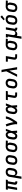

<svg xmlns="http://www.w3.org/2000/svg" viewBox="3988 -4814 1032 9047"><g transform="rotate(-90 4503.5 -291.0)"><path d="M447 8Q429 8 411 5.5Q393 3 377 -4Q361 -11 348.5 -23Q336 -35 329 -51Q322 -67 321 -85.5Q320 -104 323 -122L376 -438H257L184 0H76L149 -438H84L99 -530H564L548 -438H484L431 -122Q430 -114 431 -107Q432 -100 436.5 -94.5Q441 -89 448 -86.5Q455 -84 463 -84H481V8Z M599 205 690 -342Q694 -369 703 -395Q712 -421 728 -445Q744 -469 766.5 -487.5Q789 -506 815 -517.5Q841 -529 868 -533.5Q895 -538 922 -538Q953 -538 983 -532Q1013 -526 1038.5 -511Q1064 -496 1082 -472.5Q1100 -449 1108.5 -420.5Q1117 -392 1117 -360.5Q1117 -329 1112 -298L1093 -188Q1089 -163 1081.5 -138.5Q1074 -114 1060.5 -91Q1047 -68 1028 -48.5Q1009 -29 985.5 -16Q962 -3 936.5 2.5Q911 8 886 8Q862 8 839.5 1.5Q817 -5 800 -19.5Q783 -34 772.5 -54.5Q762 -75 757 -97L707 205ZM858 -84Q874 -84 889.5 -87.5Q905 -91 919.5 -98.5Q934 -106 946 -117.5Q958 -129 967 -143Q976 -157 980.5 -172.5Q985 -188 988 -203L1006 -313Q1009 -329 1009.5 -345.5Q1010 -362 1007 -377Q1004 -392 997 -405.5Q990 -419 978 -428.5Q966 -438 951 -442Q936 -446 920 -446Q897 -446 874 -437.5Q851 -429 834 -411.5Q817 -394 808 -372Q799 -350 795 -327L779 -229Q776 -212 775 -195.5Q774 -179 776 -163Q778 -147 783.5 -132Q789 -117 799.5 -105.5Q810 -94 825.5 -89Q841 -84 858 -84Z M1454 8Q1423 8 1392.5 2Q1362 -4 1337 -19Q1312 -34 1294 -57.5Q1276 -81 1267 -109.5Q1258 -138 1258 -169.5Q1258 -201 1264 -232L1282 -342Q1286 -369 1295.5 -396Q1305 -423 1322 -446.5Q1339 -470 1362.5 -488.5Q1386 -507 1412.5 -518.5Q1439 -530 1466 -535.5Q1493 -541 1521 -541Q1553 -541 1582.5 -533.5Q1612 -526 1637.5 -511Q1663 -496 1681.5 -472.5Q1700 -449 1708.5 -420.5Q1717 -392 1717 -360.5Q1717 -329 1712 -298L1693 -188Q1689 -161 1679.5 -134Q1670 -107 1653 -83.5Q1636 -60 1613 -41.5Q1590 -23 1563.5 -11.5Q1537 0 1509 4Q1481 8 1454 8ZM1456 -84Q1472 -84 1488 -87Q1504 -90 1518.5 -97.5Q1533 -105 1545.5 -117Q1558 -129 1566.5 -143Q1575 -157 1580 -172Q1585 -187 1588 -203L1606 -313Q1610 -338 1609 -362.5Q1608 -387 1596.5 -406.5Q1585 -426 1563 -436Q1541 -446 1517 -446Q1501 -446 1485.5 -442.5Q1470 -439 1455.5 -431.5Q1441 -424 1429 -412.5Q1417 -401 1408.5 -387Q1400 -373 1395 -357.5Q1390 -342 1387 -327L1369 -217Q1365 -193 1366 -168.5Q1367 -144 1378 -124.5Q1389 -105 1410.5 -94.5Q1432 -84 1456 -84Q1456 -84 1456 -84Q1456 -84 1456 -84Z M2054 8Q2023 8 1992.5 2Q1962 -4 1936.5 -19Q1911 -34 1893 -57.5Q1875 -81 1866.5 -109.5Q1858 -138 1858 -169.5Q1858 -201 1864 -232L1882 -342Q1886 -369 1895.5 -395Q1905 -421 1922 -444Q1939 -467 1961.5 -485Q1984 -503 2010 -514.5Q2036 -526 2063 -532Q2090 -538 2116 -538Q2120 -538 2124.5 -538Q2129 -538 2133 -538L2407 -530L2392 -438L2263 -441Q2277 -429 2287 -412.5Q2297 -396 2302.5 -377.5Q2308 -359 2307.5 -338.5Q2307 -318 2304 -298L2285 -188Q2281 -161 2272 -135Q2263 -109 2247 -85Q2231 -61 2208.5 -42.5Q2186 -24 2160.5 -12.5Q2135 -1 2107.5 3.5Q2080 8 2054 8ZM2055 -84Q2070 -84 2085.5 -87.5Q2101 -91 2115 -99Q2129 -107 2140.5 -118.5Q2152 -130 2160 -144Q2168 -158 2172.5 -173Q2177 -188 2180 -203L2198 -313Q2201 -328 2201.5 -343.5Q2202 -359 2200 -373Q2198 -387 2192.5 -400.5Q2187 -414 2177 -424Q2167 -434 2153.5 -439.5Q2140 -445 2125 -445L2118 -446Q2116 -446 2114 -446Q2112 -446 2110 -446Q2087 -446 2065 -436.5Q2043 -427 2026 -410Q2009 -393 2000 -371Q1991 -349 1987 -327L1969 -217Q1966 -201 1965.5 -184.5Q1965 -168 1968 -153Q1971 -138 1978 -124.5Q1985 -111 1997 -101.5Q2009 -92 2024 -88Q2039 -84 2055 -84Z M2622 8Q2593 8 2564 1.5Q2535 -5 2512.5 -21.5Q2490 -38 2475.5 -62.5Q2461 -87 2455 -114.5Q2449 -142 2450 -172Q2451 -202 2456 -232L2474 -342Q2478 -367 2486 -392Q2494 -417 2508 -440.5Q2522 -464 2541.5 -483Q2561 -502 2585 -515Q2609 -528 2634.5 -533Q2660 -538 2686 -538Q2710 -538 2732.5 -530.5Q2755 -523 2771.5 -508Q2788 -493 2799.5 -473Q2811 -453 2819 -432Q2827 -456 2835 -480.5Q2843 -505 2851 -530H2956Q2930 -462 2904.5 -393Q2879 -324 2852 -256Q2858 -192 2861.5 -128Q2865 -64 2870 0H2765Q2765 -21 2765.5 -42.5Q2766 -64 2766 -85Q2753 -67 2737.5 -50Q2722 -33 2703.5 -19.5Q2685 -6 2664 1Q2643 8 2622 8ZM2622 -84Q2642 -84 2660 -96Q2678 -108 2691 -124.5Q2704 -141 2714.5 -159Q2725 -177 2733.5 -195.5Q2742 -214 2750 -233Q2758 -252 2765 -271Q2764 -289 2762.5 -306.5Q2761 -324 2758.5 -341.5Q2756 -359 2751.5 -376.5Q2747 -394 2739.5 -409Q2732 -424 2718 -435Q2704 -446 2686 -446Q2672 -446 2657.5 -441.5Q2643 -437 2631.5 -428Q2620 -419 2610.5 -407Q2601 -395 2595 -381.5Q2589 -368 2585 -354.5Q2581 -341 2579 -327L2561 -217Q2559 -202 2557.5 -187.5Q2556 -173 2557 -159Q2558 -145 2562 -131.5Q2566 -118 2574 -107Q2582 -96 2595 -90Q2608 -84 2622 -84Z M3170 0Q3176 -33 3174.5 -66.5Q3173 -100 3168 -132Q3163 -164 3157 -196Q3151 -228 3143.5 -259Q3136 -290 3127.5 -321Q3119 -352 3110 -382.5Q3101 -413 3090 -443Q3079 -473 3067 -502L3165 -538Q3184 -494 3199.5 -448.5Q3215 -403 3228 -356.5Q3241 -310 3251.5 -263Q3262 -216 3270 -168Q3287 -192 3302.5 -217Q3318 -242 3333 -267Q3348 -292 3362 -317.5Q3376 -343 3388 -369.5Q3400 -396 3410.5 -422.5Q3421 -449 3425 -477L3434 -530H3542L3533 -477Q3528 -445 3516 -413.5Q3504 -382 3490 -351Q3476 -320 3460 -290.5Q3444 -261 3427 -231Q3410 -201 3392 -172Q3374 -143 3355 -114Q3336 -85 3317 -56.5Q3298 -28 3278 0Z M3822 8Q3793 8 3764 1.5Q3735 -5 3712.5 -21.5Q3690 -38 3675.5 -62.5Q3661 -87 3655 -114.5Q3649 -142 3650 -172Q3651 -202 3656 -232L3674 -342Q3678 -367 3686 -392Q3694 -417 3708 -440.5Q3722 -464 3741.5 -483Q3761 -502 3785 -515Q3809 -528 3834.5 -533Q3860 -538 3886 -538Q3910 -538 3932.5 -530.5Q3955 -523 3971.5 -508Q3988 -493 3999.5 -473Q4011 -453 4019 -432Q4027 -456 4035 -480.5Q4043 -505 4051 -530H4156Q4130 -462 4104.5 -393Q4079 -324 4052 -256Q4058 -192 4061.5 -128Q4065 -64 4070 0H3965Q3965 -21 3965.5 -42.5Q3966 -64 3966 -85Q3953 -67 3937.5 -50Q3922 -33 3903.5 -19.5Q3885 -6 3864 1Q3843 8 3822 8ZM3822 -84Q3842 -84 3860 -96Q3878 -108 3891 -124.5Q3904 -141 3914.5 -159Q3925 -177 3933.5 -195.5Q3942 -214 3950 -233Q3958 -252 3965 -271Q3964 -289 3962.5 -306.5Q3961 -324 3958.5 -341.5Q3956 -359 3951.5 -376.5Q3947 -394 3939.5 -409Q3932 -424 3918 -435Q3904 -446 3886 -446Q3872 -446 3857.5 -441.5Q3843 -437 3831.5 -428Q3820 -419 3810.5 -407Q3801 -395 3795 -381.5Q3789 -368 3785 -354.5Q3781 -341 3779 -327L3761 -217Q3759 -202 3757.5 -187.5Q3756 -173 3757 -159Q3758 -145 3762 -131.5Q3766 -118 3774 -107Q3782 -96 3795 -90Q3808 -84 3822 -84Z M4552 0Q4530 0 4509 -3.5Q4488 -7 4470 -17Q4452 -27 4439 -42.5Q4426 -58 4419.5 -77.5Q4413 -97 4413 -119Q4413 -141 4417 -162L4462 -438H4306L4321 -530H4742L4727 -438H4570L4522 -147Q4520 -138 4520 -128.5Q4520 -119 4523.5 -110.5Q4527 -102 4535 -97Q4543 -92 4552 -92H4670V0Z M5054 8Q5023 8 4992.5 2Q4962 -4 4937 -19Q4912 -34 4894 -57.5Q4876 -81 4867 -109.5Q4858 -138 4858 -169.5Q4858 -201 4864 -232L4882 -342Q4886 -369 4895.5 -396Q4905 -423 4922 -446.5Q4939 -470 4962.5 -488.5Q4986 -507 5012.5 -518.5Q5039 -530 5066 -535.5Q5093 -541 5121 -541Q5153 -541 5182.5 -533.5Q5212 -526 5237.5 -511Q5263 -496 5281.5 -472.5Q5300 -449 5308.5 -420.5Q5317 -392 5317 -360.5Q5317 -329 5312 -298L5293 -188Q5289 -161 5279.5 -134Q5270 -107 5253 -83.5Q5236 -60 5213 -41.5Q5190 -23 5163.5 -11.5Q5137 0 5109 4Q5081 8 5054 8ZM5056 -84Q5072 -84 5088 -87Q5104 -90 5118.5 -97.5Q5133 -105 5145.5 -117Q5158 -129 5166.5 -143Q5175 -157 5180 -172Q5185 -187 5188 -203L5206 -313Q5210 -338 5209 -362.5Q5208 -387 5196.5 -406.5Q5185 -426 5163 -436Q5141 -446 5117 -446Q5101 -446 5085.5 -442.5Q5070 -439 5055.5 -431.5Q5041 -424 5029 -412.5Q5017 -401 5008.5 -387Q5000 -373 4995 -357.5Q4990 -342 4987 -327L4969 -217Q4965 -193 4966 -168.5Q4967 -144 4978 -124.5Q4989 -105 5010.5 -94.5Q5032 -84 5056 -84Q5056 -84 5056 -84Q5056 -84 5056 -84Z M5406 0 5666 -509 5652 -590Q5646 -626 5639 -662.5Q5632 -699 5622 -735H5735L5863 0H5751L5699 -369L5519 0Z M6352 0Q6330 0 6309 -3.5Q6288 -7 6270 -17Q6252 -27 6239 -42.5Q6226 -58 6219.5 -77.5Q6213 -97 6213 -119Q6213 -141 6217 -162L6262 -438H6121V-530H6385L6322 -147Q6320 -138 6320 -128.5Q6320 -119 6323.5 -110.5Q6327 -102 6335 -97Q6343 -92 6352 -92H6470V0Z M6854 8Q6823 8 6792.5 2Q6762 -4 6736.5 -19Q6711 -34 6693 -57.5Q6675 -81 6666.5 -109.5Q6658 -138 6658 -169.5Q6658 -201 6664 -232L6682 -342Q6686 -369 6695.5 -395Q6705 -421 6722 -444Q6739 -467 6761.5 -485Q6784 -503 6810 -514.5Q6836 -526 6863 -532Q6890 -538 6916 -538Q6920 -538 6924.5 -538Q6929 -538 6933 -538L7207 -530L7192 -438L7063 -441Q7077 -429 7087 -412.5Q7097 -396 7102.5 -377.5Q7108 -359 7107.5 -338.5Q7107 -318 7104 -298L7085 -188Q7081 -161 7072 -135Q7063 -109 7047 -85Q7031 -61 7008.5 -42.5Q6986 -24 6960.5 -12.5Q6935 -1 6907.5 3.5Q6880 8 6854 8ZM6855 -84Q6870 -84 6885.5 -87.5Q6901 -91 6915 -99Q6929 -107 6940.5 -118.5Q6952 -130 6960 -144Q6968 -158 6972.5 -173Q6977 -188 6980 -203L6998 -313Q7001 -328 7001.5 -343.5Q7002 -359 7000 -373Q6998 -387 6992.5 -400.5Q6987 -414 6977 -424Q6967 -434 6953.5 -439.5Q6940 -445 6925 -445L6918 -446Q6916 -446 6914 -446Q6912 -446 6910 -446Q6887 -446 6865 -436.5Q6843 -427 6826 -410Q6809 -393 6800 -371Q6791 -349 6787 -327L6769 -217Q6766 -201 6765.5 -184.5Q6765 -168 6768 -153Q6771 -138 6778 -124.5Q6785 -111 6797 -101.5Q6809 -92 6824 -88Q6839 -84 6855 -84Z M7199 205 7306 -438H7263V-530H7429L7377 -217Q7374 -201 7373.5 -185.5Q7373 -170 7375 -155Q7377 -140 7383.5 -126Q7390 -112 7401 -102.5Q7412 -93 7426.5 -88.5Q7441 -84 7457 -84Q7479 -84 7500 -91Q7521 -98 7538.5 -113Q7556 -128 7565 -149Q7574 -170 7578 -191L7634 -530H7742L7674 -122Q7673 -114 7674 -107Q7675 -100 7679.5 -94.5Q7684 -89 7691 -86.5Q7698 -84 7706 -84H7724V8H7691Q7668 8 7646.5 4Q7625 0 7607 -11.5Q7589 -23 7578 -41Q7567 -59 7564 -81Q7554 -61 7539 -43.5Q7524 -26 7505 -14Q7486 -2 7465 3Q7444 8 7423 8Q7400 8 7378 3Q7356 -2 7338 -13Q7335 16 7332 45Q7329 74 7324 102L7307 205Z M8054 8Q8023 8 7992.5 2Q7962 -4 7937 -19Q7912 -34 7894 -57.5Q7876 -81 7867 -109.5Q7858 -138 7858 -169.5Q7858 -201 7864 -232L7882 -342Q7886 -369 7895.5 -396Q7905 -423 7922 -446.5Q7939 -470 7962.5 -488.5Q7986 -507 8012.5 -518.5Q8039 -530 8066 -535.5Q8093 -541 8121 -541Q8153 -541 8182.5 -533.5Q8212 -526 8237.5 -511Q8263 -496 8281.5 -472.5Q8300 -449 8308.5 -420.5Q8317 -392 8317 -360.5Q8317 -329 8312 -298L8293 -188Q8289 -161 8279.5 -134Q8270 -107 8253 -83.5Q8236 -60 8213 -41.5Q8190 -23 8163.5 -11.5Q8137 0 8109 4Q8081 8 8054 8ZM8056 -84Q8072 -84 8088 -87Q8104 -90 8118.5 -97.5Q8133 -105 8145.5 -117Q8158 -129 8166.5 -143Q8175 -157 8180 -172Q8185 -187 8188 -203L8206 -313Q8210 -338 8209 -362.5Q8208 -387 8196.5 -406.5Q8185 -426 8163 -436Q8141 -446 8117 -446Q8101 -446 8085.5 -442.5Q8070 -439 8055.5 -431.5Q8041 -424 8029 -412.5Q8017 -401 8008.5 -387Q8000 -373 7995 -357.5Q7990 -342 7987 -327L7969 -217Q7965 -193 7966 -168.5Q7967 -144 7978 -124.5Q7989 -105 8010.5 -94.5Q8032 -84 8056 -84Q8056 -84 8056 -84Q8056 -84 8056 -84ZM8123 -583 8071 -637 8233 -787 8303 -713Z M8654 8Q8623 8 8592.5 2Q8562 -4 8536.5 -19Q8511 -34 8493 -57.5Q8475 -81 8466.5 -109.5Q8458 -138 8458 -169.5Q8458 -201 8464 -232L8482 -342Q8486 -369 8495.5 -395Q8505 -421 8522 -444Q8539 -467 8561.5 -485Q8584 -503 8610 -514.5Q8636 -526 8663 -532Q8690 -538 8716 -538Q8720 -538 8724.5 -538Q8729 -538 8733 -538L9007 -530L8992 -438L8863 -441Q8877 -429 8887 -412.5Q8897 -396 8902.5 -377.5Q8908 -359 8907.5 -338.5Q8907 -318 8904 -298L8885 -188Q8881 -161 8872 -135Q8863 -109 8847 -85Q8831 -61 8808.5 -42.5Q8786 -24 8760.5 -12.5Q8735 -1 8707.5 3.5Q8680 8 8654 8ZM8655 -84Q8670 -84 8685.5 -87.5Q8701 -91 8715 -99Q8729 -107 8740.5 -118.5Q8752 -130 8760 -144Q8768 -158 8772.5 -173Q8777 -188 8780 -203L8798 -313Q8801 -328 8801.5 -343.5Q8802 -359 8800 -373Q8798 -387 8792.5 -400.5Q8787 -414 8777 -424Q8767 -434 8753.5 -439.5Q8740 -445 8725 -445L8718 -446Q8716 -446 8714 -446Q8712 -446 8710 -446Q8687 -446 8665 -436.5Q8643 -427 8626 -410Q8609 -393 8600 -371Q8591 -349 8587 -327L8569 -217Q8566 -201 8565.5 -184.5Q8565 -168 8568 -153Q8571 -138 8578 -124.5Q8585 -111 8597 -101.5Q8609 -92 8624 -88Q8639 -84 8655 -84Z"/></g></svg>

Font: Iosevka Slab Semibold Extended
Style: Italic
Weight: 600
Width: 7
Italic angle: -9°
Monospace: yes
Designer: Belleve Invis
Foundry: Belleve Invis
Version: Version 11.1.0; ttfautohint (v1.8.3)